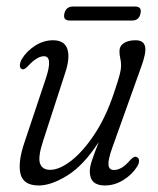

<svg xmlns="http://www.w3.org/2000/svg" viewBox="-20 -561 486 589"><path d="M399.5 -79Q406 -77 406.5 -68.5Q407 -60 401 -50.5Q385.5 -25.5 358.5 -8.8Q331.5 8 301.5 8Q255.5 8 255.5 -35Q255.5 -49 261.8 -68Q268 -87 283 -125.5Q236.5 -53.5 186.8 -22.8Q137 8 99 8Q52 8 43 -27.2Q34 -62.5 55.5 -125.5L121 -321.5Q143 -388.5 115 -388.5Q94 -388.5 67 -359.5Q54.5 -345.5 47.5 -349Q41.5 -351 41 -359.2Q40.5 -367.5 46.5 -379Q61 -403.5 87.2 -420.5Q113.5 -437.5 142.5 -437.5Q177 -437.5 186.2 -411.8Q195.5 -386 181 -340.5L112 -128Q96 -79 102.8 -59.5Q109.5 -40 134 -40Q162.5 -40 198.8 -68.2Q235 -96.5 270 -149.2Q305 -202 329.5 -275.5Q343.5 -317 347.5 -333.2Q351.5 -349.5 351.5 -359Q351.5 -372 349 -382Q346.5 -392 346.5 -403.5Q346.5 -420 360 -428.8Q373.5 -437.5 396 -437.5Q420.5 -437.5 425 -418.5Q429.5 -399.5 412.5 -354L324.5 -108Q311.5 -72 312.8 -55.8Q314 -39.5 329.5 -39.5Q340.5 -39.5 352.5 -46Q364.5 -52.5 381.5 -72Q392.5 -83.5 399.5 -79ZM177.5 -519.5Q182.5 -541 204 -541H394Q416 -541 411 -519.5Q406.5 -498 385 -498H194Q172.5 -498 177.5 -519.5Z"/></svg>

Font: Fraunces 144pt SuperSoft Light
Style: Italic
Weight: 300
Italic angle: -16°
Version: Version 1.000;[b76b70a41]